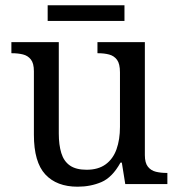

<svg xmlns="http://www.w3.org/2000/svg" viewBox="-20 -695 675 725"><path d="M273 10Q194 10 151 -36.5Q108 -83 108 -186V-426Q108 -456 96.5 -470.5Q85 -485 66.5 -489.5Q48 -494 26 -494H23V-536H202V-191Q202 -148 211.5 -117Q221 -86 244 -70Q267 -54 307 -54Q351 -54 379 -74.5Q407 -95 420 -131.5Q433 -168 433 -216V-422Q433 -454 422 -469Q411 -484 392.5 -489Q374 -494 351 -494H348V-536H527V-109Q527 -80 538.5 -65.5Q550 -51 568.5 -46.5Q587 -42 609 -42H612V0H453L440 -81H435Q404 -25 363 -7.5Q322 10 273 10ZM160 -616V-675H450V-616Z"/></svg>

Font: Noto Serif Georgian
Style: Regular
Weight: 400
Designer: Monotype Design Team, Akaki Razmadze
Foundry: Google LLC
Version: Version 2.002